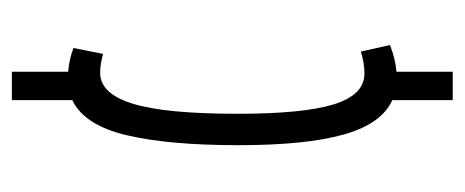

<svg xmlns="http://www.w3.org/2000/svg" viewBox="-250 -429 784 324"><g transform="rotate(-90 142.0 -267.0)"><path d="M135 105V3Q95 -15 77 -79Q59 -143 59 -256Q59 -375 76 -446Q93 -517 135 -537V-639H183V-544Q205 -542 223 -535L213 -485Q206 -487 198 -488.5Q190 -490 181 -490Q146 -490 129 -435Q112 -380 112 -258Q112 -147 128 -95.5Q144 -44 180 -44Q197 -44 217 -50L228 -1Q206 8 183 10V105Z"/></g></svg>

Font: Georama Extra Condensed Light
Style: Regular
Weight: 300
Width: 2
Designer: Jean-Baptiste Levee
Foundry: Production Type
Version: Version 1.000